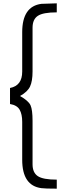

<svg xmlns="http://www.w3.org/2000/svg" viewBox="-20 -934 370 1150"><path d="M320 142V196Q249 196 228 193Q113 178 113 23V-204Q113 -250 97.5 -277Q82 -304 40 -311V-407Q113 -421 113 -505V-741Q113 -896 228 -911L320 -914V-860Q238 -860 206.5 -839Q175 -818 175 -768V-506Q175 -448 160 -416Q145 -384 100 -359Q151 -330 163 -303Q175 -276 175 -210V50Q175 100 206.5 121Q238 142 320 142Z"/></svg>

Font: Sinkin Sans 300 Light
Style: Regular
Weight: 300
Designer: Keith Bates
Foundry: K-Type
Version: Sinkin Sans (version 1.0)  by Keith Bates   •   © 2014   www